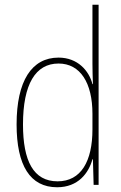

<svg xmlns="http://www.w3.org/2000/svg" viewBox="-20 -780 512 810"><path d="M221 10C310 10 354 -50 370 -108H372L375 0H396V-760H370V-511C370 -483 371 -456 372 -425H370C356 -481 308 -537 227 -537C114 -537 50 -439 50 -255C50 -82 107 10 221 10ZM223 -15C121 -15 77 -101 77 -255C77 -425 130 -512 227 -512C319 -512 370 -430 370 -300V-234C370 -100 322 -15 223 -15Z"/></svg>

Font: Noto Sans Sinhala Condensed Thin
Style: Regular
Weight: 100
Width: 3
Designer: Jelle Bosma - Monotype Design Team
Foundry: Monotype Imaging Inc.
Version: Version 2.006